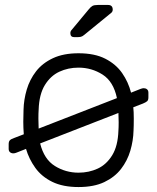

<svg xmlns="http://www.w3.org/2000/svg" viewBox="-20 -745 634 775"><path d="M280 -595Q264 -595 264 -611Q264 -619 269 -624L338 -707Q346 -717 353 -721Q360 -725 375 -725H416Q435 -725 435 -706Q435 -699 430 -694L321 -605Q313 -598 306.5 -596.5Q300 -595 290 -595ZM297 10Q234 10 191 -11Q148 -32 122.5 -67.5Q97 -103 85 -144L47 -129Q40 -126 34 -126Q26 -126 20.5 -130.5Q15 -135 15 -144V-163Q15 -174 20 -179Q25 -184 37 -188L76 -203Q74 -229 74 -253.5Q74 -278 75 -302Q76 -343 88 -383.5Q100 -424 125.5 -457Q151 -490 193.5 -510Q236 -530 297 -530Q362 -530 405 -508Q448 -486 473 -450Q498 -414 509 -371L547 -386Q555 -389 560 -389Q568 -389 573.5 -384.5Q579 -380 579 -371V-352Q579 -341 574 -336.5Q569 -332 557 -327L518 -312Q520 -295 520 -265.5Q520 -236 519 -218Q518 -177 506 -136.5Q494 -96 468.5 -63Q443 -30 401 -10Q359 10 297 10ZM297 -48Q339 -48 374.5 -64.5Q410 -81 433 -118.5Q456 -156 458 -218Q459 -230 459 -251.5Q459 -273 458 -289L142 -166Q158 -102 201.5 -75Q245 -48 297 -48ZM136 -226 452 -349Q438 -416 394 -444Q350 -472 297 -472Q255 -472 219.5 -455.5Q184 -439 161 -401.5Q138 -364 136 -302Q135 -289 135 -266Q135 -243 136 -226Z"/></svg>

Font: Rubik Light Light
Style: Regular
Weight: 300
Version: Version 2.101